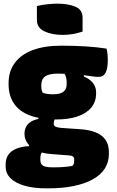

<svg xmlns="http://www.w3.org/2000/svg" viewBox="-20 -814 640 1051"><path d="M114 -81Q114 -102 122.5 -119Q131 -136 148 -147Q165 -158 190 -163V-183L286 -173Q280 -164 277 -155Q274 -146 274 -136Q274 -126 283.5 -121Q293 -116 314 -114L414 -107Q468 -104 503.5 -89.5Q539 -75 557.5 -48.5Q576 -22 576 18V29Q576 74 553.5 109Q531 144 487.5 168Q444 192 382.5 204.5Q321 217 244 217H233Q164 217 114 202.5Q64 188 37.5 161.5Q11 135 11 98V85Q11 55 25 34Q39 13 68 0.5Q97 -12 139 -14V-31L235 -2Q222 7 214.5 14.5Q207 22 204 30Q201 38 201 50V61Q201 76 207.5 85Q214 94 228 98Q242 102 264 102H277Q306 102 331 100Q356 98 376 94Q382 88 384 82Q386 76 386 67V57Q386 48 379.5 43Q373 38 361 37L258 29Q215 26 182.5 11Q150 -4 132 -28Q114 -52 114 -81ZM321 -425 439 -421V-395Q471 -382 488.5 -360Q506 -338 506 -310V-302Q506 -257 479.5 -225Q453 -193 404 -176.5Q355 -160 288 -160Q204 -160 145.5 -181.5Q87 -203 57 -246.5Q27 -290 27 -353V-360Q27 -423 60.5 -469Q94 -515 158.5 -539.5Q223 -564 315 -564Q387 -564 450 -560Q513 -556 563 -548Q567 -534 568.5 -518Q570 -502 570 -483Q570 -439 558 -416Q546 -393 520 -393Q502 -393 474 -397.5Q446 -402 403 -406.5Q360 -411 296 -411Q249 -411 227.5 -396Q206 -381 206 -347V-340Q206 -332 207.5 -324Q209 -316 214 -306Q227 -302 239 -300Q251 -298 270 -298Q309 -298 327 -311.5Q345 -325 345 -354V-362Q345 -374 343 -385Q341 -396 335.5 -406Q330 -416 321 -425ZM182 -781Q195 -784 209 -786.5Q223 -789 237.5 -790.5Q252 -792 266.5 -793Q281 -794 294 -794Q353 -794 392.5 -777.5Q432 -761 432 -717V-641Q419 -637 405.5 -633.5Q392 -630 378 -627.5Q364 -625 350 -624Q336 -623 324 -623Q264 -623 223 -642.5Q182 -662 182 -705Z"/></svg>

Font: Recursive Casual Black
Style: Regular
Weight: 900
Version: Version 1.047